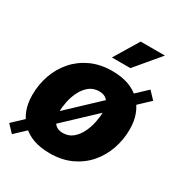

<svg xmlns="http://www.w3.org/2000/svg" viewBox="-186 -900 991 1053"><g transform="rotate(30 309.5 -373.5)"><path d="M272.5 10.3Q156.2 10.3 93.5 -52.7Q30.8 -115.7 30.8 -219.7Q30.8 -286.1 51.8 -345.9Q72.8 -405.8 113.5 -452.4Q154.3 -499 213.1 -525.9Q272 -552.7 347.2 -552.7Q462.9 -552.7 525.6 -489.7Q588.4 -426.8 588.4 -322.8Q588.4 -256.8 567.4 -196.8Q546.4 -136.7 505.9 -90.1Q465.3 -43.5 406.5 -16.6Q347.7 10.3 272.5 10.3ZM278.8 -122.1Q315.4 -122.1 341.1 -143.1Q366.7 -164.1 382.8 -196.8Q398.9 -229.5 406.2 -265.1Q413.6 -300.8 413.6 -329.6Q413.6 -372.6 394.8 -396.5Q376 -420.4 340.3 -420.4Q303.7 -420.4 277.8 -399.7Q252 -378.9 235.8 -346.7Q219.7 -314.5 212.4 -279.1Q205.1 -243.7 205.1 -214.8Q205.1 -171.9 224.1 -147Q243.2 -122.1 278.8 -122.1ZM41.5 22.9 -2 -22.9 577.6 -568.8 621.1 -522.9ZM306.2 -615.7 399.4 -770H552.7L423.3 -615.7Z"/></g></svg>

Font: Inter Extra Bold
Style: Italic
Weight: 800
Italic angle: -9.39999°
Designer: Rasmus Andersson
Foundry: rsms
Version: Version 4.000;git-3c8e0fc